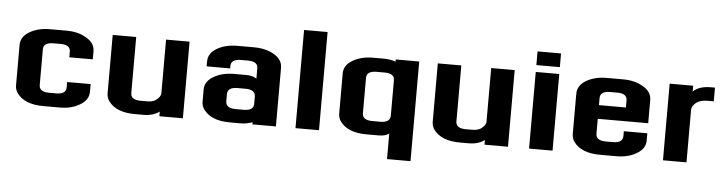

<svg xmlns="http://www.w3.org/2000/svg" viewBox="-40 -626 3389 898"><g transform="rotate(5 1654.5 -177.0)"><path d="M227.6 -64.4Q273.6 -64.4 273.6 -96.6V-121.8H383.9V-86.2Q383.9 -46 342.5 -23Q304.6 0 249.4 0H172.4Q83.9 0 48.3 -49.4Q36.8 -65.5 36.8 -86.2V-274.7Q36.8 -313.8 76.4 -337.4Q116.1 -360.9 172.4 -360.9H249.4Q304.6 -360.9 342.5 -337.9Q383.9 -314.9 383.9 -274.7V-237.9H273.6V-264.4Q273.6 -296.6 227.6 -296.6H194.3Q147.1 -296.6 147.1 -264.4V-96.6Q147.1 -64.4 194.3 -64.4Z M577 -96.6Q577 -64.4 624.1 -64.4H652.9Q678.2 -64.4 693.1 -73.6Q717.2 -90.8 717.2 -108V-359.8H827.6V0H717.2V-21.8Q687.4 0 643.7 0H602.3Q513.8 0 478.2 -49.4Q466.7 -65.5 466.7 -86.2V-359.8H577Z M1108 -64.4Q1154 -64.4 1154 -96.6V-132.2Q1151.7 -163.2 1108 -163.2H1070.1Q1023 -163.2 1023 -131V-96.6Q1023 -64.4 1070.1 -64.4ZM1074.7 -295.4Q1027.6 -295.4 1027.6 -263.2V-251.7H917.2V-274.7Q917.2 -313.8 956.9 -336.8Q996.6 -359.8 1051.7 -359.8H1129.9Q1185.1 -359.8 1224.7 -336.8Q1264.4 -313.8 1264.4 -274.7V0H1154V-10.3Q1128.7 0 1097.7 0H1048.3Q959.8 0 924.1 -49.4Q912.6 -65.5 912.6 -85.1V-142.5Q912.6 -180.5 952.3 -204Q992 -227.6 1048.3 -227.6H1103.4Q1134.5 -227.6 1154 -214.9V-263.2Q1154 -295.4 1108 -295.4Z M1356.3 0V-460.9H1466.7V0Z M1749.4 -64.4Q1793.1 -64.4 1795.4 -95.4V-263.2Q1795.4 -295.4 1749.4 -295.4H1711.5Q1664.4 -295.4 1664.4 -263.2V-96.6Q1664.4 -64.4 1711.5 -64.4ZM1554 -274.7Q1554 -312.6 1593.7 -336.2Q1633.3 -359.8 1689.7 -359.8H1739.1Q1770.1 -359.8 1795.4 -350.6V-360.9H1905.7V106.9H1795.4V-13.8Q1781.6 0 1744.8 0H1689.7Q1601.1 0 1565.5 -49.4Q1554 -65.5 1554 -86.2Z M2103.4 -96.6Q2103.4 -64.4 2150.6 -64.4H2179.3Q2204.6 -64.4 2219.5 -73.6Q2243.7 -90.8 2243.7 -108V-359.8H2354V0H2243.7V-21.8Q2213.8 0 2170.1 0H2128.7Q2040.2 0 2004.6 -49.4Q1993.1 -65.5 1993.1 -86.2V-359.8H2103.4Z M2563.2 -456.3V-392H2452.9V-456.3ZM2452.9 -359.8H2563.2V0H2452.9Z M2808 -296.6Q2760.9 -296.6 2760.9 -264.4V-231H2887.4V-264.4Q2887.4 -296.6 2841.4 -296.6ZM2841.4 -64.4Q2887.4 -64.4 2887.4 -96.6V-119.5H2997.7V-86.2Q2997.7 -46 2956.3 -23Q2918.4 0 2863.2 0H2786.2Q2697.7 0 2662.1 -49.4Q2650.6 -65.5 2650.6 -86.2V-274.7Q2650.6 -313.8 2690.2 -337.4Q2729.9 -360.9 2786.2 -360.9H2863.2Q2918.4 -360.9 2956.3 -337.9Q2997.7 -314.9 2997.7 -274.7V-166.7H2760.9V-96.6Q2760.9 -64.4 2808 -64.4Z M3192 -332.2Q3219.5 -359.8 3274.7 -359.8H3294.3V-295.4H3265.5Q3218.4 -295.4 3198.9 -266.7Q3192 -257.5 3192 -246V0H3081.6V-359.8H3192Z"/></g></svg>

Font: Dhurjati
Style: Regular
Weight: 400
Designer: Purushoth Kumar Guthula
Foundry: Andhrapradesh Society for Knowledge Networks
Version: Version 1.0.5; ttfautohint (v1.2.25-373a) -l 7 -r 28 -G 50 -